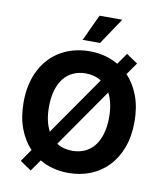

<svg xmlns="http://www.w3.org/2000/svg" viewBox="-104 -1043 989 1161"><g transform="rotate(10 391.0 -462.0)"><path d="M50.4 -363.6Q50.4 -423.3 62.1 -474.1Q73.9 -524.9 95.5 -566.2Q117.2 -607.6 147.9 -639.6Q178.6 -671.5 216.4 -693.2Q254.3 -714.8 298.5 -726Q342.7 -737.2 391 -737.2Q440.7 -737.2 485.1 -725.7Q529.5 -714.1 567.8 -691.4L616.1 -760.7L685.4 -713.8L633.5 -639.6Q679.3 -592 705.4 -522.4Q731.5 -452.8 731.5 -363.6Q731.5 -274.5 705.4 -204.9Q679.3 -135.3 633.5 -87.5Q587.7 -39.8 525.6 -14.9Q463.4 9.9 391 9.9Q341.3 9.9 296.7 -1.6Q252.1 -13.1 213.8 -35.9L164.4 34.8L95.2 -12.1L148.1 -88.1Q102.3 -135.7 76.3 -205.3Q50.4 -274.9 50.4 -363.6ZM391 -126.1Q432.9 -126.1 467 -141.5Q501.1 -157 525.2 -187.1Q549.4 -217.3 562.5 -261.5Q575.6 -305.8 575.6 -363.6Q575.6 -409.1 567.6 -445.7Q559.7 -482.2 544.4 -511L294.7 -152.3Q335.6 -126.1 391 -126.1ZM237.6 -216.6 486.9 -574.9Q446 -601.2 391 -601.2Q349.1 -601.2 315 -585.8Q280.9 -570.3 256.7 -540.3Q232.6 -510.3 219.5 -465.9Q206.3 -421.5 206.3 -363.6Q206.3 -318.2 214.3 -281.6Q222.3 -245 237.6 -216.6ZM336.6 -797.6 411.9 -959.2H551.8L443.5 -797.6Z"/></g></svg>

Font: Cannonade
Style: Bold
Weight: 700
Designer: Rasmus Andersson
Foundry: rsms
Version: Version 3.012;git-f93a4a705